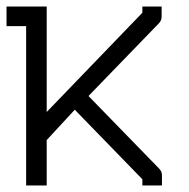

<svg xmlns="http://www.w3.org/2000/svg" viewBox="-20 -617 580 588"><path d="M0 -567V-597H60H64H123V-274L416 -578V-597H475V-566Q475 -554 466 -545L251 -323L467 -101Q476 -92 476 -80V-49H416V-68L209 -281L123 -188V-49H60V-537H0Z"/></svg>

Font: IBM 3270
Style: Regular
Weight: 400
Monospace: yes
Version: Version 2.3.1